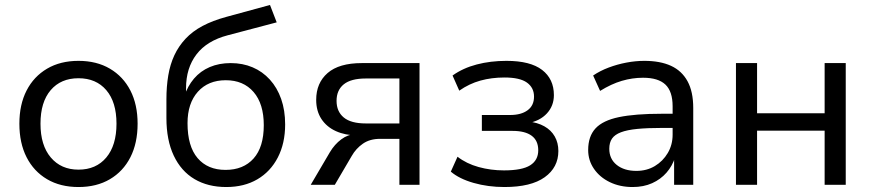

<svg xmlns="http://www.w3.org/2000/svg" viewBox="-20 -744 3512 773"><path d="M296 9Q223 9 169.5 -22.5Q116 -54 87 -111Q58 -168 58 -246Q58 -323 87 -379.5Q116 -436 169.5 -467.5Q223 -499 296 -499Q369 -499 422.5 -467.5Q476 -436 505 -379.5Q534 -323 534 -246Q534 -168 505 -111Q476 -54 422.5 -22.5Q369 9 296 9ZM296 -61Q367 -61 408 -110Q449 -159 449 -246Q449 -333 408 -381Q367 -429 296 -429Q225 -429 184 -381Q143 -333 143 -246Q143 -159 184.5 -110Q226 -61 296 -61Z M891 9Q817 9 763 -23Q709 -55 679.5 -117.5Q650 -180 650 -269V-344Q650 -396 657.5 -440.5Q665 -485 682 -521.5Q699 -558 727 -588Q755 -618 795.5 -639.5Q836 -661 891 -676L1067 -724L1094 -654L897 -602Q813 -580 771 -525Q729 -470 729 -389V-356H722Q735 -397 761 -427.5Q787 -458 824.5 -474Q862 -490 909 -490Q957 -490 997 -473Q1037 -456 1066.5 -423.5Q1096 -391 1112 -345.5Q1128 -300 1128 -243Q1128 -167 1098.5 -110Q1069 -53 1016 -22Q963 9 891 9ZM888 -60Q960 -60 1001 -106Q1042 -152 1042 -240Q1042 -326 1001 -373.5Q960 -421 889 -421Q818 -421 776.5 -374.5Q735 -328 735 -248Q735 -155 775.5 -107.5Q816 -60 888 -60Z M1231 0 1308 -131Q1327 -163 1354 -183Q1381 -203 1408 -203H1418V-199Q1370 -199 1332.5 -216Q1295 -233 1274 -265Q1253 -297 1253 -342Q1253 -410 1299 -450Q1345 -490 1437 -490H1669V0H1588V-185H1510Q1469 -185 1441 -165.5Q1413 -146 1396 -116L1328 0ZM1453 -247H1588V-428H1453Q1393 -428 1364 -404.5Q1335 -381 1335 -338Q1335 -295 1364 -271Q1393 -247 1453 -247Z M2011 9Q1945 9 1887 -7.5Q1829 -24 1795 -53L1822 -113Q1858 -85 1907 -71.5Q1956 -58 2009 -58Q2082 -58 2114.5 -78.5Q2147 -99 2147 -139Q2147 -178 2120.5 -197.5Q2094 -217 2044 -217H1920V-281H2034Q2078 -281 2104 -300Q2130 -319 2130 -355Q2130 -391 2101.5 -411.5Q2073 -432 2011 -432Q1959 -432 1914 -419.5Q1869 -407 1829 -379L1802 -440Q1844 -470 1899.5 -484.5Q1955 -499 2019 -499Q2115 -499 2162.5 -462.5Q2210 -426 2210 -361Q2210 -318 2182 -287.5Q2154 -257 2105 -248V-255Q2144 -251 2171.5 -235.5Q2199 -220 2213.5 -194.5Q2228 -169 2228 -136Q2228 -70 2173 -30.5Q2118 9 2011 9Z M2527 9Q2476 9 2435.5 -10.5Q2395 -30 2371.5 -64Q2348 -98 2348 -140Q2348 -195 2377.5 -227Q2407 -259 2472 -272.5Q2537 -286 2644 -286H2702V-229H2647Q2587 -229 2546 -225Q2505 -221 2480 -211.5Q2455 -202 2444 -186Q2433 -170 2433 -145Q2433 -104 2463 -80Q2493 -56 2542 -56Q2584 -56 2616.5 -75.5Q2649 -95 2668.5 -128Q2688 -161 2688 -202V-316Q2688 -376 2659 -403.5Q2630 -431 2569 -431Q2526 -431 2483.5 -418.5Q2441 -406 2396 -378L2368 -440Q2396 -459 2430.5 -472Q2465 -485 2502 -492Q2539 -499 2574 -499Q2638 -499 2681.5 -479Q2725 -459 2748 -417Q2771 -375 2771 -309V0H2694V-111H2698Q2687 -76 2663.5 -49Q2640 -22 2605.5 -6.5Q2571 9 2527 9Z M2943 0V-490H3028V-288H3300V-490H3385V0H3300V-218H3028V0Z"/></svg>

Font: Nunito Sans 10pt
Style: Regular
Weight: 400
Designer: Vernon Adams
Foundry: Vernon Adams
Version: Version 3.101;gftools[0.9.27]